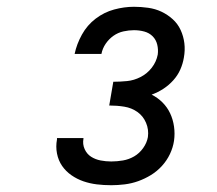

<svg xmlns="http://www.w3.org/2000/svg" viewBox="-20 -863 640 566"><path d="M308 -317Q286 -317 265.5 -319.5Q245 -322 226 -328.5Q207 -335 190.5 -346.5Q174 -358 163 -374Q152 -390 148 -410.5Q144 -431 148 -452V-456H226V-454Q223 -438 229.5 -423.5Q236 -409 248.5 -401Q261 -393 276.5 -390Q292 -387 308 -387Q325 -387 342.5 -390Q360 -393 375.5 -402Q391 -411 402 -426.5Q413 -442 416 -459Q419 -481 410.5 -501Q402 -521 385 -533Q368 -545 346.5 -548.5Q325 -552 302 -552L314 -622Q334 -622 354.5 -624Q375 -626 394.5 -636Q414 -646 427.5 -663.5Q441 -681 445 -702Q447 -717 443.5 -731.5Q440 -746 430 -756Q420 -766 405.5 -770Q391 -774 375 -774Q360 -774 344 -770.5Q328 -767 314.5 -757.5Q301 -748 291.5 -734Q282 -720 279 -704H200Q206 -733 221.5 -761Q237 -789 262 -808Q287 -827 316.5 -835Q346 -843 375 -843Q396 -843 417 -840Q438 -837 456 -828.5Q474 -820 489 -806.5Q504 -793 512.5 -774.5Q521 -756 523.5 -735.5Q526 -715 522 -693Q519 -675 511.5 -658Q504 -641 491 -626.5Q478 -612 462 -601.5Q446 -591 427 -584Q445 -575 459 -561Q473 -547 481.5 -529Q490 -511 493 -490Q496 -469 493 -448Q490 -428 481 -409Q472 -390 457.5 -374Q443 -358 425 -347Q407 -336 387.5 -329Q368 -322 347.5 -319.5Q327 -317 308 -317Z"/></svg>

Font: Iosevka Aile
Style: Italic
Weight: 400
Italic angle: -9°
Designer: Belleve Invis
Foundry: Belleve Invis
Version: Version 28.0.1; ttfautohint (v1.8.4)